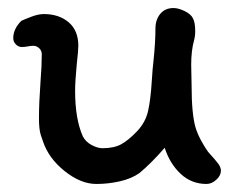

<svg xmlns="http://www.w3.org/2000/svg" viewBox="-20 -454 593 478"><path d="M13 -359Q13 -382 33 -402Q39 -405 57 -412Q75 -419 89 -419Q127 -419 151 -398.5Q175 -378 175 -340Q175 -329 171 -293Q167 -251 167 -228Q167 -158 186 -115Q193 -101 208 -93Q223 -85 235 -85Q264 -85 282 -95Q300 -105 321 -127Q342 -149 348.5 -177Q355 -205 358 -254Q360 -286 362 -301Q367 -349 367 -383Q367 -405 379 -419.5Q391 -434 412 -434Q424 -434 439.5 -426.5Q455 -419 460 -409Q466 -399 466 -376Q466 -364 463 -353Q456 -328 456 -293L457 -241Q457 -170 467 -136Q472 -120 481 -103.5Q490 -87 498 -76Q518 -54 524 -45.5Q530 -37 530 -29Q530 -17 518.5 -6.5Q507 4 494 4Q457 4 430 -21Q403 -46 390 -86Q356 -47 327 -23Q307 -9 278 -2.5Q249 4 220 4Q181 4 141 -28Q101 -60 87 -102Q86 -104 81.5 -118Q77 -132 77 -160Q77 -197 81 -253Q84 -289 84 -319Q84 -328 77.5 -334Q71 -340 63 -340Q57 -340 49.5 -338.5Q42 -337 34 -337Q26 -337 19.5 -343.5Q13 -350 13 -359Z"/></svg>

Font: Itim
Style: Regular
Weight: 400
Designer: Suppakit Chalermlarp
Version: Version 1.002g